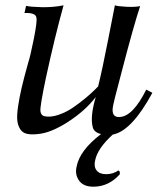

<svg xmlns="http://www.w3.org/2000/svg" viewBox="-20 -491 611 722"><path d="M430 165Q389 210 334 211Q295 212 278 189Q261 166 268 136Q279 75 360 13Q334 7 329 -12Q318 -51 340 -126Q300 -74 235.5 -32.5Q171 9 123 13Q97 16 80.5 12Q64 8 55.5 -6Q47 -20 45 -38.5Q43 -57 48 -91Q53 -125 61.5 -161.5Q70 -198 86 -255Q94 -279 107 -344Q120 -409 117 -424Q115 -444 72 -442L78 -469Q95 -465 137 -464Q179 -463 219 -471Q187 -356 153 -200Q130 -91 132 -73Q134 -57 147 -54Q170 -49 199.5 -59Q229 -69 254.5 -86.5Q280 -104 301.5 -122Q323 -140 336 -153L349 -166Q365 -231 385 -333.5Q405 -436 412 -471Q424 -467 456 -465.5Q488 -464 507 -468Q483 -396 437 -219Q405 -99 404 -86Q400 -53 424 -51Q426 -51 429 -51Q479 -52 530 -154L553 -142Q475 2 404 15Q347 67 338 111Q332 135 343 149.5Q354 164 379 164Q405 164 425 150Q433 153 430 165Z"/></svg>

Font: GFS Artemisia
Style: Italic
Weight: 400
Italic angle: -12°
Designer: Takis Katsoulidis and George D. Matthiopoulos
Foundry: George Matthiopoulos and Takis Katsoulidis
Version: Version 1.0